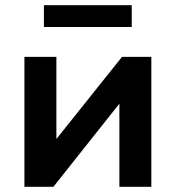

<svg xmlns="http://www.w3.org/2000/svg" viewBox="-20 -719 676 739"><path d="M74 0V-500H197V-184L449.5 -500H562.5V0H439.5V-320L185.5 0ZM149 -615V-699H487V-615Z"/></svg>

Font: Geologica EX Med
Style: Regular
Weight: 500
Designer: Sindre Bremnes, Frode Helland
Foundry: Monokrom Skriftforlag AS
Version: Version 1.010;gftools[0.9.28]